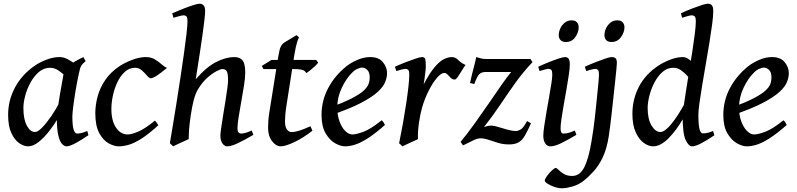

<svg xmlns="http://www.w3.org/2000/svg" viewBox="-20 -762 4260 1026"><path d="M452.6 -39.6Q411.1 -11.2 381.1 4.4Q351.1 20 335.9 20Q324.2 20 312 7.8Q299.8 -4.4 291.7 -37.6Q283.7 -70.8 283.7 -133.8Q283.7 -147.5 288.3 -181.2Q293 -214.8 299.8 -254.6Q306.6 -294.4 312.7 -328.1Q318.8 -361.8 321.3 -376Q324.2 -391.1 341.1 -405.8Q357.9 -420.4 380.9 -433.6Q403.8 -446.8 425.8 -457L437.5 -435.1Q420.9 -421.4 414.1 -410.4Q407.2 -399.4 400.9 -366.2Q390.6 -319.8 383.1 -272.9Q375.5 -226.1 371.1 -190.2Q366.7 -154.3 366.7 -140.1Q366.7 -91.8 373.3 -70.1Q379.9 -48.3 391.6 -48.3Q401.4 -48.3 414.1 -51Q426.8 -53.7 446.3 -62ZM407.7 -409.2Q393.6 -399.4 385.5 -382.6Q377.4 -365.7 371.3 -352.3Q365.2 -338.9 356.4 -338.9Q348.1 -338.9 331.8 -354Q315.4 -369.1 293.7 -384.5Q272 -399.9 246.6 -399.9Q213.9 -399.4 187.7 -377.2Q161.6 -355 143.1 -321Q124.5 -287.1 114.7 -250.5Q105 -213.9 105 -185.1Q105 -125 123.3 -90.8Q141.6 -56.6 167 -56.6Q181.6 -56.6 204.6 -79.8Q227.5 -103 252.7 -139.4Q277.8 -175.8 298.3 -214.8L287.1 -125.5Q269.5 -95.7 243.2 -61.8Q216.8 -27.8 187.3 -3.9Q157.7 20 129.9 20Q107.9 20 83 3.2Q58.1 -13.7 40.8 -50.8Q23.4 -87.9 23.4 -148.9Q23.4 -226.1 60.3 -294.9Q97.2 -363.8 166 -411.1Q192.4 -429.2 228.3 -443.1Q264.2 -457 297.9 -457Q320.8 -457 341.6 -445.6Q362.3 -434.1 379.2 -422.4Q396 -410.6 407.7 -409.2Z M872.6 -399.4Q858.9 -388.2 842 -375Q825.2 -361.8 809.8 -352.8Q794.4 -343.8 785.2 -343.8Q777.3 -343.8 765.6 -357.7Q753.9 -371.6 738.3 -385.7Q722.7 -399.9 702.6 -399.9Q671.4 -399.9 647.7 -378.7Q624 -357.4 607.9 -324Q591.8 -290.5 583.5 -252.2Q575.2 -213.9 575.2 -179.7Q575.2 -116.7 599.9 -80.1Q624.5 -43.5 662.6 -43.5Q683.1 -43.5 719.5 -59.1Q755.9 -74.7 808.1 -117.7Q812 -113.3 818.1 -105Q824.2 -96.7 826.2 -92.8Q775.4 -46.4 737.3 -22Q699.2 2.4 669.7 11.2Q640.1 20 614.7 20Q590.8 20 561.5 4.4Q532.2 -11.2 510.7 -50Q489.3 -88.9 489.3 -157.2Q489.3 -201.2 501.7 -247.1Q514.2 -293 542.7 -335Q571.3 -377 619.1 -408.7Q646.5 -426.8 685.8 -441.9Q725.1 -457 758.8 -457Q787.6 -457 808.3 -444.3Q829.1 -431.6 844.5 -417.5Q859.9 -403.3 872.6 -399.4Z M1334 -41.5Q1289.1 -15.1 1252.7 2.4Q1216.3 20 1193.8 20Q1179.7 20 1168.7 4.6Q1157.7 -10.7 1157.7 -37.1Q1157.7 -47.4 1161.6 -76.2Q1165.5 -105 1171.9 -143.1Q1178.2 -181.2 1184.3 -219.5Q1190.4 -257.8 1194.6 -288.3Q1198.7 -318.8 1198.7 -332Q1198.7 -367.2 1192.4 -380.1Q1186 -393.1 1167.5 -393.1Q1159.2 -393.1 1137 -381.6Q1114.7 -370.1 1087.6 -346.2Q1060.5 -322.3 1037.6 -284.2Q1023.9 -261.2 1014.9 -225.8Q1005.9 -190.4 999.5 -147Q991.7 -93.3 990 -65.4Q988.3 -37.6 988.3 -18.6Q980 -14.6 963.1 -7.1Q946.3 0.5 929.7 8.1Q913.1 15.6 905.3 20L887.7 3.4Q893.6 -31.2 902.8 -86.7Q912.1 -142.1 922.6 -208.5Q933.1 -274.9 943.6 -343.3Q954.1 -411.6 962.6 -473.1Q971.2 -534.7 976.6 -580.8Q981.9 -627 981.9 -647.5Q981.9 -669.9 975.8 -675Q969.7 -680.2 961.9 -680.2Q953.6 -680.2 935.1 -675Q916.5 -669.9 906.7 -667L900.4 -690.9Q927.7 -703.1 957.8 -714.8Q987.8 -726.6 1012.2 -734.4Q1036.6 -742.2 1046.4 -742.2Q1059.6 -742.2 1067.9 -733.4Q1076.2 -724.6 1076.2 -702.1Q1076.2 -688.5 1072.3 -654.1Q1068.4 -619.6 1062 -574.7Q1055.7 -529.8 1048.6 -483.4Q1041.5 -437 1035.4 -398.4Q1029.3 -359.9 1025.9 -338.4Q1083 -404.3 1135.3 -430.7Q1187.5 -457 1231.4 -457Q1262.2 -457 1276.4 -439Q1290.5 -420.9 1290.5 -373.5Q1290.5 -348.1 1284.2 -306.9Q1277.8 -265.6 1269.5 -220.2Q1261.2 -174.8 1255.1 -136Q1249 -97.2 1249 -77.1Q1249 -60.5 1254.4 -54.4Q1259.8 -48.3 1266.6 -48.3Q1279.8 -48.3 1293.7 -52.5Q1307.6 -56.6 1325.2 -64.5Z M1680.2 -427.2Q1673.8 -418 1660.9 -406.2Q1647.9 -394.5 1635.3 -384.5Q1622.6 -374.5 1616.7 -371.1Q1610.8 -384.8 1594.2 -388.9Q1577.6 -393.1 1543 -393.1H1387.7L1378.9 -409.7L1431.2 -441.9H1669.4ZM1649.4 -63.5Q1599.6 -24.4 1552 -2.2Q1504.4 20 1481 20Q1455.1 20 1433.8 -7.6Q1412.6 -35.2 1412.6 -78.1Q1412.6 -96.7 1413.8 -116Q1415 -135.3 1419.4 -162.1L1466.8 -459Q1473.1 -498 1480.2 -512.5Q1487.3 -526.9 1500.5 -535.6L1564.5 -574.2L1578.1 -562Q1574.7 -558.6 1567.6 -536.4Q1560.5 -514.2 1553.2 -470.2L1508.8 -185.1Q1505.9 -166 1504.4 -145Q1502.9 -124 1502.9 -114.3Q1502.9 -84 1513.4 -70.1Q1523.9 -56.2 1537.6 -56.2Q1554.7 -56.2 1578.6 -63.5Q1602.5 -70.8 1639.2 -87.4Z M2048.3 -371.1Q2048.3 -349.6 2038.8 -324.7Q2029.3 -299.8 1999.3 -271.7Q1969.2 -243.7 1909.2 -212.2Q1849.1 -180.7 1748 -146.5L1744.6 -187.5Q1816.9 -214.4 1859.4 -236.3Q1901.9 -258.3 1922.4 -276.9Q1942.9 -295.4 1949.2 -312.5Q1955.6 -329.6 1955.6 -348.1Q1955.6 -376 1942.6 -388.4Q1929.7 -400.9 1914.6 -400.9Q1906.7 -400.9 1891.1 -394.5Q1875.5 -388.2 1862.3 -374.5Q1830.6 -343.8 1806.4 -292.7Q1782.2 -241.7 1782.2 -188Q1782.2 -145.5 1794.4 -112.8Q1806.6 -80.1 1825.2 -61.8Q1843.8 -43.5 1862.8 -43.5Q1883.3 -43.5 1921.9 -57.6Q1960.4 -71.8 2019.5 -119.1Q2024.9 -116.2 2030.3 -106.9Q2035.6 -97.7 2037.1 -94.2Q1983.9 -47.4 1945.3 -22.9Q1906.7 1.5 1877.9 10.7Q1849.1 20 1823.7 20Q1800.3 20 1771 3.7Q1741.7 -12.7 1720 -49.6Q1698.2 -86.4 1698.2 -147.9Q1698.2 -224.6 1734.1 -292Q1770 -359.4 1833.5 -409.7Q1856 -427.2 1890.4 -442.1Q1924.8 -457 1958 -457Q2003.9 -457 2026.1 -429.9Q2048.3 -402.8 2048.3 -371.1Z M2467.8 -415Q2460 -404.8 2448.7 -386Q2437.5 -367.2 2427 -352.1Q2416.5 -336.9 2410.2 -336.9Q2397.9 -336.9 2388.9 -345.7Q2379.9 -354.5 2371.8 -363.3Q2363.8 -372.1 2354 -372.1Q2336.9 -372.1 2314.2 -345.2Q2291.5 -318.4 2270.3 -276.1Q2249 -233.9 2235.4 -187Q2225.1 -150.4 2218.5 -103.8Q2211.9 -57.1 2213.4 -18.6Q2205.1 -14.6 2188.2 -6.8Q2171.4 1 2154.8 8.5Q2138.2 16.1 2130.4 20L2112.8 3.4Q2123.5 -48.3 2133.3 -103.3Q2143.1 -158.2 2150.6 -208.7Q2158.2 -259.3 2162.6 -299.3Q2167 -339.4 2167 -361.3Q2167 -383.8 2160.9 -388.9Q2154.8 -394 2147 -394Q2139.2 -394 2122.3 -389.4Q2105.5 -384.8 2097.7 -382.3L2090.3 -405.3Q2118.2 -418 2148.2 -429.7Q2178.2 -441.4 2202.1 -449.2Q2226.1 -457 2235.4 -457Q2249 -457 2252.2 -446.5Q2255.4 -436 2255.4 -403.3Q2255.4 -396.5 2253.4 -379.2Q2251.5 -361.8 2248.8 -342.8Q2246.1 -323.7 2244.1 -311.5Q2275.9 -371.6 2302.2 -402.8Q2328.6 -434.1 2351.6 -445.6Q2374.5 -457 2395.5 -457Q2413.1 -457 2429.7 -440.4Q2446.3 -423.8 2467.8 -415Z M2825.7 -430.2Q2772 -372.6 2733.2 -318.1Q2694.3 -263.7 2656 -206.3Q2617.7 -148.9 2566.4 -83Q2566.4 -83 2578.9 -86.9Q2591.3 -90.8 2606.4 -90.8Q2619.6 -90.8 2642.6 -83.5Q2665.5 -76.2 2691.2 -69.1Q2716.8 -62 2738.3 -62Q2747.6 -62 2762.2 -70.1Q2776.9 -78.1 2796.4 -115.2L2817.4 -103Q2799.3 -62 2784.9 -37.4Q2770.5 -12.7 2751.5 -1.5Q2732.4 9.8 2700.2 9.8Q2669.4 9.8 2641.8 1.5Q2614.3 -6.8 2590.8 -14.9Q2567.4 -22.9 2547.9 -22.9Q2532.2 -22.9 2511.7 -13.2Q2491.2 -3.4 2454.1 15.1L2441.4 -3.9Q2477.5 -47.9 2516.1 -101.6Q2554.7 -155.3 2591.6 -209Q2628.4 -262.7 2659.4 -307.4Q2690.4 -352.1 2711.9 -377.4H2576.2Q2553.2 -377.4 2541.3 -365.7Q2529.3 -354 2514.6 -313L2491.7 -318.4Q2501 -361.8 2511 -398.9Q2521 -436 2524.9 -457Q2533.7 -455.1 2546.4 -450.9Q2559.1 -446.8 2576.2 -446.8H2814.5Z M3072.3 -616.2Q3072.3 -589.4 3054.2 -563.5Q3036.1 -537.6 3003.9 -537.6Q2985.4 -537.6 2975.6 -547.6Q2965.8 -557.6 2965.8 -574.2Q2965.8 -591.8 2974.1 -610.1Q2982.4 -628.4 2998 -640.9Q3013.7 -653.3 3034.7 -653.3Q3053.2 -653.3 3062.7 -643.1Q3072.3 -632.8 3072.3 -616.2ZM3060.1 -41.5Q3014.2 -14.2 2979.2 2.9Q2944.3 20 2920.9 20Q2904.3 20 2893.8 4.6Q2883.3 -10.7 2883.3 -37.1Q2883.3 -54.7 2888.2 -88.1Q2893.1 -121.6 2900.1 -162.4Q2907.2 -203.1 2914.3 -243.4Q2921.4 -283.7 2926.3 -315.4Q2931.2 -347.2 2931.2 -361.3Q2931.2 -383.8 2925.8 -388.9Q2920.4 -394 2911.1 -394Q2905.3 -394 2890.4 -390.1Q2875.5 -386.2 2863.3 -382.3L2856 -405.3Q2883.3 -418 2912.6 -429.7Q2941.9 -441.4 2965.6 -449.2Q2989.3 -457 2999 -457Q3012.7 -457 3018.8 -447.8Q3024.9 -438.5 3024.9 -416Q3024.9 -398.9 3020 -364.7Q3015.1 -330.6 3007.8 -288.6Q3000.5 -246.6 2992.9 -204.3Q2985.4 -162.1 2980.5 -128.2Q2975.6 -94.2 2975.6 -77.1Q2975.6 -48.3 2990.2 -48.3Q3005.4 -48.3 3018.6 -52Q3031.7 -55.7 3051.8 -64.5Z M3316.9 -616.2Q3316.9 -589.4 3298.3 -563.5Q3279.8 -537.6 3247.6 -537.6Q3229 -537.6 3219.5 -547.6Q3210 -557.6 3210 -574.2Q3210 -591.8 3218.3 -610.1Q3226.6 -628.4 3241.9 -640.9Q3257.3 -653.3 3278.8 -653.3Q3297.4 -653.3 3307.1 -643.1Q3316.9 -632.8 3316.9 -616.2ZM3276.4 -424.8Q3276.4 -417 3273.9 -392.1Q3271.5 -367.2 3268.1 -335.7Q3264.6 -304.2 3261.5 -275.4Q3258.3 -246.6 3256.8 -231Q3253.4 -199.2 3247.6 -147Q3241.7 -94.7 3233.4 -36.1Q3223.1 31.2 3201.9 76.7Q3180.7 122.1 3153.3 152.3Q3126 182.6 3098.1 204.6Q3071.3 225.6 3038.3 234.9Q3005.4 244.1 2984.4 244.1Q2963.4 244.1 2941.9 236.6Q2920.4 229 2905.8 219.5Q2891.1 210 2891.1 203.1Q2891.1 194.8 2902.8 178.7Q2914.6 162.6 2928.7 149.2Q2942.9 135.7 2949.2 135.7Q2955.6 135.7 2965.8 146.5Q2976.1 157.2 2993.7 167.7Q3011.2 178.2 3037.6 178.2Q3078.6 178.2 3102.1 132.1Q3125.5 85.9 3140.6 -5.4Q3152.8 -77.6 3158.9 -135Q3165 -192.4 3168 -220.2Q3168.9 -231.9 3171.1 -252.4Q3173.3 -272.9 3175.5 -295.4Q3177.7 -317.9 3179.2 -335.9Q3180.7 -354 3180.7 -361.3Q3180.7 -383.8 3174.8 -388.9Q3168.9 -394 3160.6 -394Q3154.3 -394 3139.4 -390.1Q3124.5 -386.2 3112.8 -382.3L3105 -405.3Q3132.8 -418 3162.4 -429.7Q3191.9 -441.4 3215.3 -449.2Q3238.8 -457 3248 -457Q3261.7 -457 3269 -451.2Q3276.4 -445.3 3276.4 -424.8Z M3797.4 -39.1Q3756.3 -11.2 3726.1 4.4Q3695.8 20 3678.2 20Q3659.7 20 3643.8 -14.2Q3627.9 -48.3 3627.9 -140.1Q3627.9 -154.8 3633.1 -191.4Q3638.2 -228 3646 -277.6Q3653.8 -327.1 3662.8 -381.8Q3671.9 -436.5 3679.9 -488.8Q3688 -541 3693.1 -582.8Q3698.2 -624.5 3698.2 -647.5Q3698.2 -669.9 3691.7 -675Q3685.1 -680.2 3676.3 -680.2Q3669.9 -680.2 3653.8 -675.8Q3637.7 -671.4 3625 -667L3618.7 -690.9Q3647.9 -704.6 3677.5 -716.1Q3707 -727.5 3730 -734.9Q3752.9 -742.2 3762.2 -742.2Q3776.9 -742.2 3784.2 -733.4Q3791.5 -724.6 3791.5 -702.1Q3791.5 -676.8 3785.6 -632.6Q3779.8 -588.4 3770.8 -533.4Q3761.7 -478.5 3751.7 -420.4Q3741.7 -362.3 3732.7 -308.3Q3723.6 -254.4 3717.8 -212.4Q3711.9 -170.4 3711.9 -148.4Q3711.9 -97.2 3717.8 -73.2Q3723.6 -49.3 3735.4 -49.3Q3747.6 -49.3 3760.5 -52Q3773.4 -54.7 3790.5 -62ZM3741.7 -393.6 3699.7 -315.9Q3690.9 -315.9 3679 -328.4Q3667 -340.8 3651.9 -357.7Q3636.7 -374.5 3618.4 -387.2Q3600.1 -399.9 3578.6 -399.9Q3545.9 -399.9 3520.5 -377.7Q3495.1 -355.5 3477.3 -321.3Q3459.5 -287.1 3450.2 -250.5Q3440.9 -213.9 3440.9 -185.1Q3440.9 -125 3461.9 -90.8Q3482.9 -56.6 3508.8 -56.6Q3532.7 -56.6 3568.6 -100.8Q3604.5 -145 3643.6 -217.8L3629.9 -127Q3594.7 -65.9 3552.2 -22.9Q3509.8 20 3469.7 20Q3446.3 20 3420.7 2Q3395 -16.1 3377.2 -54.7Q3359.4 -93.3 3359.4 -153.8Q3359.4 -231 3394 -298.1Q3428.7 -365.2 3498 -411.1Q3524.9 -428.7 3560.8 -442.9Q3596.7 -457 3628.9 -457Q3647.5 -457 3666.3 -441.2Q3685.1 -425.3 3703.9 -409.4Q3722.7 -393.6 3741.7 -393.6Z M4195.3 -371.1Q4195.3 -349.6 4185.8 -324.7Q4176.3 -299.8 4146.2 -271.7Q4116.2 -243.7 4056.2 -212.2Q3996.1 -180.7 3895 -146.5L3891.6 -187.5Q3963.9 -214.4 4006.3 -236.3Q4048.8 -258.3 4069.3 -276.9Q4089.8 -295.4 4096.2 -312.5Q4102.5 -329.6 4102.5 -348.1Q4102.5 -376 4089.6 -388.4Q4076.7 -400.9 4061.5 -400.9Q4053.7 -400.9 4038.1 -394.5Q4022.5 -388.2 4009.3 -374.5Q3977.5 -343.8 3953.4 -292.7Q3929.2 -241.7 3929.2 -188Q3929.2 -145.5 3941.4 -112.8Q3953.6 -80.1 3972.2 -61.8Q3990.7 -43.5 4009.8 -43.5Q4030.3 -43.5 4068.8 -57.6Q4107.4 -71.8 4166.5 -119.1Q4171.9 -116.2 4177.2 -106.9Q4182.6 -97.7 4184.1 -94.2Q4130.9 -47.4 4092.3 -22.9Q4053.7 1.5 4024.9 10.7Q3996.1 20 3970.7 20Q3947.3 20 3918 3.7Q3888.7 -12.7 3866.9 -49.6Q3845.2 -86.4 3845.2 -147.9Q3845.2 -224.6 3881.1 -292Q3917 -359.4 3980.5 -409.7Q4002.9 -427.2 4037.4 -442.1Q4071.8 -457 4105 -457Q4150.9 -457 4173.1 -429.9Q4195.3 -402.8 4195.3 -371.1Z"/></svg>

Font: Gentium Book Plus
Style: Italic
Weight: 400
Italic angle: -8°
Designer: Victor Gaultney, Annie Olsen, Iska Routamaa, Becca Hirsbrunner
Foundry: SIL International
Version: Version 6.101